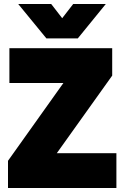

<svg xmlns="http://www.w3.org/2000/svg" viewBox="-20 -940 622 960"><path d="M71 -920H236L291 -849L346 -920H509L369 -748H212ZM20 -136 297 -525H27V-699H541V-562L264 -174H562V0H20Z"/></svg>

Font: Readiness ExtraBold
Style: Regular
Weight: 800
Designer: Katatrad Team
Foundry: CadsonDemak
Version: Version 1.00;January 16, 2020;FontCreator 12.0.0.2550 64-bit